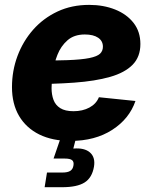

<svg xmlns="http://www.w3.org/2000/svg" viewBox="-20 -574 635 798"><path d="M272.9 11.7Q197.8 11.7 143.3 -15.1Q88.9 -42 59.3 -92Q29.8 -142.1 29.8 -211.9Q29.8 -279.8 52.7 -341.3Q75.7 -402.8 117.9 -450.7Q160.2 -498.5 219 -526.1Q277.8 -553.7 350.6 -553.7Q410.2 -553.7 458.5 -534.4Q506.8 -515.1 535.2 -478.8Q563.5 -442.4 563.5 -391.1Q563.5 -337.9 531.2 -304.9Q499 -272 437.5 -254.4Q376 -236.8 288.1 -230.5Q200.2 -224.1 88.9 -224.1L105.5 -321.8Q200.7 -321.8 260.3 -324Q319.8 -326.2 351.8 -332.8Q383.8 -339.4 395.8 -350.8Q407.7 -362.3 407.7 -379.9Q407.7 -403.8 387.9 -417.2Q368.2 -430.7 332.5 -430.7Q288.1 -430.7 260.5 -406.5Q232.9 -382.3 218.8 -346.4Q204.6 -310.5 199.5 -272.9Q194.3 -235.4 194.3 -208Q194.3 -180.7 202.4 -158.9Q210.4 -137.2 230.5 -124.5Q250.5 -111.8 285.6 -111.8Q323.2 -111.8 351.6 -127Q379.9 -142.1 391.1 -169.9L543 -154.3Q517.6 -80.1 446.3 -34.2Q375 11.7 272.9 11.7ZM165.5 204.1 175.3 143.1H239.3Q261.2 143.1 272 136.2Q282.7 129.4 285.2 114.3Q288.1 98.6 279.8 91.8Q271.5 85 249 85H202.6L238.8 -20.5H299.3L295.9 0L284.7 43.5Q331.1 39.6 354 59.8Q377 80.1 370.6 118.7Q362.8 164.6 331.8 184.3Q300.8 204.1 237.8 204.1Z"/></svg>

Font: Inter ExtraBold
Style: Italic
Weight: 800
Italic angle: -9.3988°
Designer: Rasmus Andersson
Foundry: rsms
Version: Version 4.001;git-66647c0bb